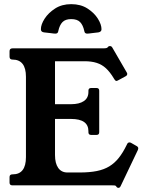

<svg xmlns="http://www.w3.org/2000/svg" viewBox="-20 -893 704 925"><path d="M639 -189Q650 -183 644 -170L561 4Q557 12 551 12Q545 12 543 9L539 4Q537 1 533.2 0.5Q529.4 0 520.7 0H40Q26 0 26 -13V-40Q26 -53 40 -53H41Q105 -53 105 -136V-523Q105 -606 40 -606Q26 -606 26 -620V-646Q26 -660 40 -660H479.8Q493 -660 497.7 -664L502.4 -669Q504.3 -671 510 -671Q517 -671 521 -664L590 -545Q593 -541 593 -537Q593 -530 586 -526L551 -507Q544 -503 541 -503Q536 -503 531 -511L528 -516Q510 -546 490.5 -564Q471 -582 446 -590Q421 -598 387 -598H245V-391H322Q362 -391 384 -406Q406 -421 406 -450V-456Q406 -469 419 -469H445Q458 -469 458 -456V-256Q458 -243 445 -243H419Q406 -243 406 -256V-261Q406 -320 322 -320H245V-146Q245 -106 260.5 -84Q276 -62 305 -62H363Q411.4 -62 446.2 -69Q481 -76 506.5 -91.5Q532 -107 552 -132Q572 -157 590 -194L593 -200Q595 -205 600.5 -206.5Q606 -208 611 -205ZM323 -873Q369 -873 401.5 -852Q434 -831 451.5 -803Q469 -775 469 -752Q469 -745 464.5 -741.5Q460 -738 454 -737Q441 -736 424 -733.5Q407 -731 400 -731Q394 -731 390.5 -734Q387 -737 386 -744Q380 -772 366 -786.5Q352 -801 323 -801Q295 -801 281 -786.5Q267 -772 261 -744Q260 -737 256.5 -734Q253 -731 247 -731Q240 -731 223 -733.5Q206 -736 192 -737Q177 -739 177 -752Q177 -775 195 -803Q213 -831 245.5 -852Q278 -873 323 -873Z"/></svg>

Font: Young Serif Light
Style: Regular
Weight: 300
Designer: Bastien Sozeau
Foundry: NBR — Bastien Sozeau
Version: Version 5.001